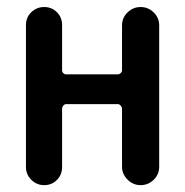

<svg xmlns="http://www.w3.org/2000/svg" viewBox="-20 -540 540 560"><path d="M55.7 -52.7V-466.8Q55.7 -489.3 71.3 -504.4Q86.9 -519.5 108.9 -519.5Q130.9 -519.5 146 -504.4Q161.1 -489.3 161.1 -466.8V-335Q161.1 -330.1 164.6 -326.7Q168 -323.2 172.9 -323.2H324.2Q328.1 -323.2 332 -326.7Q335.9 -330.1 335.9 -335V-465.8Q335.9 -488.3 352.1 -503.9Q368.2 -519.5 390.1 -519.5Q412.1 -519.5 428.2 -503.9Q444.3 -488.3 444.3 -465.8V-53.7Q444.3 -31.2 428.2 -15.6Q412.1 0 390.1 0Q368.2 0 352.1 -16.1Q335.9 -32.2 335.9 -53.7V-223.6Q335.9 -227.5 332 -231.9Q328.1 -236.3 324.2 -236.3H172.9Q168 -236.3 164.6 -231.9Q161.1 -227.5 161.1 -223.6V-52.7Q161.1 -30.3 146 -15.1Q130.9 0 108.9 0Q86.9 0 71.3 -15.6Q55.7 -31.2 55.7 -52.7Z"/></svg>

Font: Rounded-X Mgen+ 1m medium
Style: Regular
Weight: 500
Designer: [Source Han Sans]
Ryoko NISHIZUKA  (kana & ideographs); Paul D. Hunt (Latin, Greek & Cyrillic); Wenlong ZHANG  (bopomofo
Version: Version 1.059.20150602